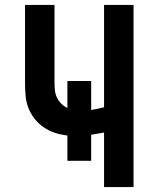

<svg xmlns="http://www.w3.org/2000/svg" viewBox="-20 -755 640 775"><path d="M400 0V-220Q387 -218 374 -215.5Q361 -213 348 -211V-106H252V-208Q226 -211 201.5 -219Q177 -227 156 -241.5Q135 -256 119 -276.5Q103 -297 94 -321Q85 -345 83 -371Q81 -397 81 -422V-735H200V-422Q200 -407 201.5 -391.5Q203 -376 209.5 -362Q216 -348 227 -337Q238 -326 252 -319V-428H348V-311Q361 -313 374 -316Q387 -319 400 -322V-735H519V0Z"/></svg>

Font: Iosevka Aile
Style: Bold
Weight: 700
Designer: Belleve Invis
Foundry: Belleve Invis
Version: Version 28.0.1; ttfautohint (v1.8.4)